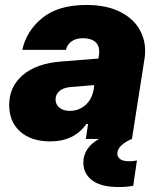

<svg xmlns="http://www.w3.org/2000/svg" viewBox="-20 -560 637 774"><path d="M512 0Q487 10 470 25.5Q453 41 453 59Q453 73 464.5 81.5Q476 90 500 90Q515 90 532 87L517 189Q491 194 459 194Q387 194 351.5 167Q316 140 316 96Q316 36 379 0H326L335 -60H328Q279 10 182 10Q106 10 61.5 -29.5Q17 -69 17 -137Q17 -210 71.5 -257Q126 -304 226 -312L377 -324L379 -339Q380 -344 380 -352Q380 -378 363 -392Q346 -406 315 -406Q285 -406 267.5 -392.5Q250 -379 246 -359H70Q86 -435 150.5 -487.5Q215 -540 328 -540Q406 -540 459.5 -514.5Q513 -489 539 -447Q565 -405 565 -356Q565 -336 563 -326ZM358 -201 360 -217 263 -209Q234 -206 219 -192.5Q204 -179 204 -159Q204 -138 220 -125.5Q236 -113 261 -113Q298 -113 324.5 -136.5Q351 -160 358 -201Z"/></svg>

Font: Be Vietnam Black
Style: Italic
Weight: 900
Italic angle: -9°
Designer: Lam Bao; Tony Le; Vietanh Nguyen
Foundry: Yellow Type Foundry
Version: Version 5.000